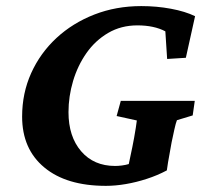

<svg xmlns="http://www.w3.org/2000/svg" viewBox="-20 -602 685 631"><path d="M328.1 8.8Q198.2 8.8 125.5 -51.8Q52.7 -112.3 52.7 -218.8Q52.7 -295.9 82.5 -361.8Q112.3 -427.7 165.5 -477.1Q218.8 -526.4 290 -554.2Q361.3 -582 444.3 -582Q495.1 -582 542 -573.2Q588.9 -564.5 621.1 -548.8L590.8 -412.1L529.3 -408.2L523.4 -499Q504.9 -508.8 481.9 -513.7Q459 -518.6 431.6 -518.6Q377.9 -518.6 335.4 -493.7Q293 -468.8 264.2 -427.7Q235.4 -386.7 220.2 -335.9Q205.1 -285.2 205.1 -233.4Q205.1 -153.3 246.6 -105Q288.1 -56.6 358.4 -56.6Q368.2 -56.6 380.4 -58.1Q392.6 -59.6 405.8 -63.5Q418.9 -67.4 430.7 -74.2L394.5 -21.5L415 -119.1Q418 -132.8 420.9 -149.9Q423.8 -167 426.3 -182.1Q428.7 -197.3 429.7 -206.1L363.3 -220.7L377 -270.5H620.1L613.3 -222.7L561.5 -207Q557.6 -197.3 553.2 -177.2Q548.8 -157.2 543.9 -133.8Q541 -115.2 536.6 -92.8Q532.2 -70.3 528.3 -42Q497.1 -25.4 462.4 -14.2Q427.7 -2.9 393.6 2.9Q359.4 8.8 328.1 8.8Z"/></svg>

Font: Crimson Pro
Style: Bold Italic
Weight: 700
Italic angle: -12°
Designer: Jacques Le Bailly
Foundry: Baron von Fonthausen
Version: Version 1.003